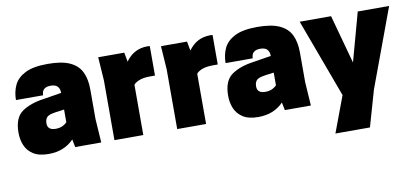

<svg xmlns="http://www.w3.org/2000/svg" viewBox="-69 -775 2592 1205"><g transform="rotate(-10 1227.0 -172.0)"><path d="M190 14Q128 14 92 -9Q56 -32 40.5 -69Q25 -106 25 -150Q25 -245 78 -282.5Q131 -320 220 -332L332 -350Q332 -406 275 -406Q218 -406 218 -355H45Q45 -407 65 -449.5Q85 -492 136 -518Q187 -544 280 -544Q369 -544 420.5 -520.5Q472 -497 494 -451.5Q516 -406 516 -340V-150L526 0H360L350 -50Q288 14 190 14ZM260 -134Q304 -134 332 -163V-244L312 -241Q279 -238 253 -232Q227 -226 217.5 -212.5Q208 -199 208 -177Q208 -134 260 -134Z M794 0H610V-380L600 -530H766L777 -471Q829 -544 916 -544L931 -543V-355H901Q856 -355 829.5 -344Q803 -333 794 -320Z M1194 0H1010V-380L1000 -530H1166L1177 -471Q1229 -544 1316 -544L1331 -543V-355H1301Q1256 -355 1229.5 -344Q1203 -333 1194 -320Z M1526 14Q1464 14 1428 -9Q1392 -32 1376.5 -69Q1361 -106 1361 -150Q1361 -245 1414 -282.5Q1467 -320 1556 -332L1668 -350Q1668 -406 1611 -406Q1554 -406 1554 -355H1381Q1381 -407 1401 -449.5Q1421 -492 1472 -518Q1523 -544 1616 -544Q1705 -544 1756.5 -520.5Q1808 -497 1830 -451.5Q1852 -406 1852 -340V-150L1862 0H1696L1686 -50Q1624 14 1526 14ZM1596 -134Q1640 -134 1668 -163V-244L1648 -241Q1615 -238 1589 -232Q1563 -226 1553.5 -212.5Q1544 -199 1544 -177Q1544 -134 1596 -134Z M2203 200H1983L2069 -30L1884 -530H2084L2169 -220L2254 -530H2454L2269 -30Z"/></g></svg>

Font: Tanohe Sans ExtraBold
Style: Regular
Weight: 800
Designer: Village Type and Design LLC & Cristiano Sobral
Foundry: Cooper Hewitt Smithsonian Design Museum
Version: Version 1.00;September 29, 2021;FontCreator 13.0.0.2655 64-b